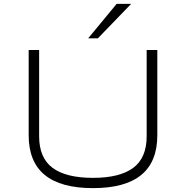

<svg xmlns="http://www.w3.org/2000/svg" viewBox="-20 -963 961 991"><path d="M460 8Q294 8 211 -60Q128 -128 128 -265V-705H182V-260Q182 -148 251.5 -96.5Q321 -45 460 -45Q598 -45 667.5 -96.5Q737 -148 737 -260V-705H792V-265Q792 -128 709 -60Q626 8 460 8ZM435 -765 582 -943H657L485 -765Z"/></svg>

Font: Nunito Sans 7pt Expanded ExtraLight
Style: Regular
Weight: 250
Width: 7
Designer: Vernon Adams
Foundry: Vernon Adams
Version: Version 3.101;gftools[0.9.27]